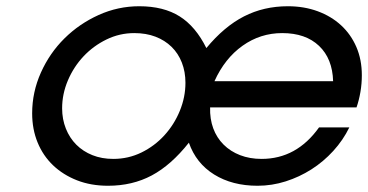

<svg xmlns="http://www.w3.org/2000/svg" viewBox="-20 -582 1179 615"><path d="M83 -219Q83 -287 111 -349.5Q139 -412 186.5 -459Q234 -506 296 -534Q358 -562 426 -562Q504 -562 555.5 -529.5Q607 -497 641 -428Q698 -497 761.5 -529.5Q825 -562 902 -562Q954 -562 997.5 -546Q1041 -530 1072.5 -501Q1104 -472 1121.5 -431.5Q1139 -391 1139 -341Q1139 -314 1134.5 -287.5Q1130 -261 1122 -238H653Q652 -201 663 -171Q674 -141 696 -119Q718 -97 749 -85Q780 -73 818 -73Q930 -73 1002 -174H1099Q1079 -133 1047.5 -98.5Q1016 -64 977.5 -39.5Q939 -15 895 -1Q851 13 805 13Q724 13 666 -23Q608 -59 585 -125Q528 -53 466 -20Q404 13 326 13Q271 13 226.5 -4.5Q182 -22 150 -52.5Q118 -83 100.5 -125.5Q83 -168 83 -219ZM179 -235Q179 -200 191 -170Q203 -140 224.5 -118.5Q246 -97 276 -85Q306 -73 343 -73Q391 -73 433 -93.5Q475 -114 506.5 -148.5Q538 -183 556 -227Q574 -271 574 -317Q574 -352 562.5 -381.5Q551 -411 529.5 -432Q508 -453 478 -464.5Q448 -476 410 -476Q363 -476 321 -455.5Q279 -435 247.5 -401.5Q216 -368 197.5 -324.5Q179 -281 179 -235ZM1047 -322Q1045 -394 1002 -435Q959 -476 884 -476Q814 -476 757 -435.5Q700 -395 667 -322Z"/></svg>

Font: Involve Medium Oblique
Style: Italic
Weight: 500
Italic angle: -10.5°
Designer: Stefan Peev
Foundry: Context Ltd.
Version: Version 1.001